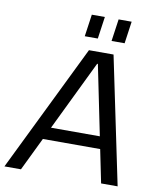

<svg xmlns="http://www.w3.org/2000/svg" viewBox="-126 -967 861 1041"><g transform="rotate(10 305.0 -446.0)"><path d="M312.3 -700H447.7L593.6 0H502.6L372.9 -635.1H368.9L61.4 0H-29.6ZM141 -250.4H492.5L482.9 -182.6H131.5ZM366 -892.3 348.6 -770.6H276.8L294.2 -892.3ZM513.5 -892.3 496.2 -770.6H424.3L441.7 -892.3Z"/></g></svg>

Font: Pathway Extreme 8pt Thin
Style: Italic
Weight: 100
Italic angle: -8°
Designer: Eduardo Rodriguez Tunni
Foundry: Eduardo Rodriguez Tunni
Version: Version 1.000